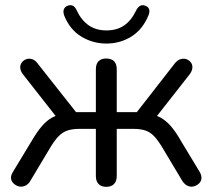

<svg xmlns="http://www.w3.org/2000/svg" viewBox="-20 -718 825 745"><path d="M392 7Q373 7 362.5 -4Q352 -15 352 -35V-218H289Q262 -218 243 -212Q224 -206 208.5 -190.5Q193 -175 176 -147L97 -15Q89 -2 77 3Q65 8 54 5.5Q43 3 34 -5Q25 -13 23 -24Q21 -35 29 -49L101 -168Q123 -206 142.5 -228.5Q162 -251 182.5 -262Q203 -273 231 -276L210 -250L68 -431Q59 -444 58.5 -455.5Q58 -467 65 -476Q72 -485 82.5 -488.5Q93 -492 104.5 -488.5Q116 -485 125 -473L275 -283H352V-449Q352 -470 362.5 -480.5Q373 -491 392 -491Q412 -491 422.5 -480.5Q433 -470 433 -449V-283H511L659 -473Q669 -485 681 -488.5Q693 -492 703 -488.5Q713 -485 720 -476.5Q727 -468 726.5 -456Q726 -444 717 -431L575 -250L554 -276Q582 -273 602.5 -262Q623 -251 642.5 -229Q662 -207 684 -168L756 -49Q763 -35 761.5 -24Q760 -13 751 -5Q742 3 730.5 5.5Q719 8 708 3Q697 -2 688 -15L609 -147Q592 -175 577 -190.5Q562 -206 543 -212Q524 -218 496 -218H433V-35Q433 -15 422.5 -4Q412 7 392 7ZM393 -549Q340 -549 295.5 -576Q251 -603 229 -658Q224 -673 228 -682.5Q232 -692 243 -696Q254 -700 263 -695.5Q272 -691 278 -677Q296 -639 324.5 -619.5Q353 -600 393 -600Q434 -600 462 -619.5Q490 -639 508 -677Q515 -691 524 -695.5Q533 -700 543 -696Q555 -692 558.5 -682.5Q562 -673 556 -658Q533 -603 489.5 -576Q446 -549 393 -549Z"/></svg>

Font: Nunito
Style: Regular
Weight: 400
Designer: Vernon Adams
Foundry: Vernon Adams
Version: Version 3.602